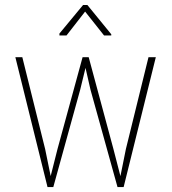

<svg xmlns="http://www.w3.org/2000/svg" viewBox="-20 -761 701 781"><path d="M213.9 -154.8 315.9 -528.3H338.4L306.2 -396L196.8 0H174.8ZM70.8 -528.3 163.6 -154.8 195.3 0H173.3L42.5 -528.3ZM492.2 -155.3 584 -528.3H613.8L482.9 0H460.9ZM340.8 -528.3 441.4 -154.8 481.4 0H458L348.1 -396L317.9 -528.3ZM335.4 -740.7 432.6 -621.6V-616.7H403.3L326.2 -713.9L250.5 -616.7H221.7V-624.5L317.9 -740.7Z"/></svg>

Font: Roboto Condensed Thin
Style: Regular
Weight: 250
Width: 3
Designer: Christian Robertson
Foundry: Google
Version: Version 3.009; 2024